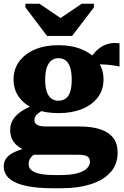

<svg xmlns="http://www.w3.org/2000/svg" viewBox="-21 -763 660 1020"><path d="M229 -572H362L478 -724V-743H413L253 -635H348L189 -743H114V-724ZM614 -410Q577 -417 546.5 -419.5Q516 -422 493.5 -420.5Q471 -419 455 -411L437 -418Q453 -448 471 -471Q489 -494 510.5 -509.5Q532 -525 557.5 -531Q583 -537 614 -533ZM289 -162Q218 -162 164.5 -183.5Q111 -205 81 -245.5Q51 -286 51 -341Q51 -396 81.5 -437Q112 -478 165.5 -500.5Q219 -523 289 -523Q360 -523 414 -500.5Q468 -478 498.5 -437Q529 -396 529 -341Q529 -286 498.5 -245.5Q468 -205 414 -183.5Q360 -162 289 -162ZM289 -228Q312 -228 328 -239.5Q344 -251 352 -276Q360 -301 360 -339Q360 -379 352 -404Q344 -429 328 -441.5Q312 -454 289 -454Q268 -454 252 -441.5Q236 -429 227.5 -404Q219 -379 219 -339Q219 -301 227.5 -276Q236 -251 252 -239.5Q268 -228 289 -228ZM255 237Q180 237 122 225.5Q64 214 31.5 188Q-1 162 -1 120Q-1 94 14.5 75Q30 56 63.5 41.5Q97 27 151 15L187 43Q167 52 154.5 62Q142 72 136.5 83.5Q131 95 131 108Q131 128 146 141Q161 154 192 160.5Q223 167 273 167H302Q353 167 387.5 158Q422 149 439.5 132.5Q457 116 457 96Q457 77 443 68Q429 59 392 59H136L131 44Q98 31 76 15Q54 -1 43.5 -23Q33 -45 33 -73Q33 -104 49 -129Q65 -154 97 -174.5Q129 -195 175 -210L229 -185Q208 -178 192.5 -168.5Q177 -159 169.5 -148.5Q162 -138 162 -125Q162 -107 177.5 -99Q193 -91 226 -91H400Q467 -91 512 -76Q557 -61 580.5 -30.5Q604 0 604 46Q604 111 565.5 153Q527 195 460 216Q393 237 308 237Z"/></svg>

Font: Roboto Serif 36pt
Style: Bold
Weight: 700
Version: Version 1.008